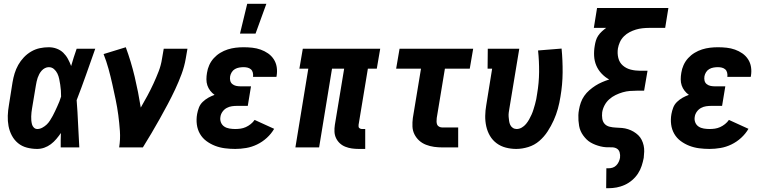

<svg xmlns="http://www.w3.org/2000/svg" viewBox="-20 -777 4040 1012"><path d="M176 8Q148 8 121.5 1Q95 -6 75 -22.5Q55 -39 42.5 -62.5Q30 -86 25 -112.5Q20 -139 21 -167Q22 -195 27 -223L46 -343Q50 -367 57 -390Q64 -413 76 -434.5Q88 -456 105.5 -474.5Q123 -493 144.5 -505.5Q166 -518 189.5 -523Q213 -528 237 -528Q259 -528 279 -520.5Q299 -513 313.5 -499Q328 -485 338 -466.5Q348 -448 355 -429Q361 -451 368.5 -474Q376 -497 384 -520H482Q458 -452 434 -384Q410 -316 384 -249Q389 -187 391.5 -124.5Q394 -62 398 0H300Q300 -19 300 -38Q300 -57 301 -76Q290 -60 277 -44.5Q264 -29 248 -17Q232 -5 213.5 1.5Q195 8 176 8ZM177 -97Q190 -97 203 -104Q216 -111 226 -120.5Q236 -130 243.5 -142Q251 -154 258 -166.5Q265 -179 270.5 -191.5Q276 -204 282 -216.5Q288 -229 293 -242Q298 -255 302 -268Q302 -284 301 -299.5Q300 -315 297.5 -330.5Q295 -346 292 -361Q289 -376 282.5 -389.5Q276 -403 264.5 -413Q253 -423 237 -423Q227 -423 217 -418Q207 -413 199.5 -404.5Q192 -396 187 -386.5Q182 -377 178.5 -367Q175 -357 173 -347Q171 -337 169 -326L149 -206Q147 -196 146 -185Q145 -174 144.5 -163.5Q144 -153 145 -142.5Q146 -132 148.5 -122Q151 -112 158.5 -104.5Q166 -97 177 -97Z M608 0Q615 -43 612 -86Q609 -129 603.5 -170.5Q598 -212 589.5 -252.5Q581 -293 572 -333.5Q563 -374 552 -414Q541 -454 526 -492L643 -528Q671 -452 690 -372Q709 -292 722 -210Q740 -241 757 -272.5Q774 -304 789 -336.5Q804 -369 816.5 -401.5Q829 -434 834 -468L843 -520H968L959 -468Q952 -427 937 -386.5Q922 -346 903.5 -306.5Q885 -267 864.5 -228.5Q844 -190 822.5 -151.5Q801 -113 778.5 -75Q756 -37 733 0Z M1220 8Q1192 8 1165 4.5Q1138 1 1113.5 -8.5Q1089 -18 1068 -33.5Q1047 -49 1034 -71.5Q1021 -94 1017.5 -121Q1014 -148 1019 -176Q1022 -193 1028.5 -210Q1035 -227 1048.5 -240Q1062 -253 1078 -262Q1094 -271 1111 -277Q1098 -286 1088 -299Q1078 -312 1073 -327Q1068 -342 1068 -359Q1068 -376 1071 -393Q1074 -414 1083 -434Q1092 -454 1107 -470.5Q1122 -487 1141 -498.5Q1160 -510 1180.5 -516.5Q1201 -523 1222 -525.5Q1243 -528 1264 -528Q1287 -528 1310 -525.5Q1333 -523 1354 -515.5Q1375 -508 1393 -495.5Q1411 -483 1423 -464.5Q1435 -446 1438.5 -423.5Q1442 -401 1438 -377L1437 -372H1313L1314 -374Q1315 -384 1312.5 -394.5Q1310 -405 1302.5 -411.5Q1295 -418 1285 -420.5Q1275 -423 1264 -423Q1253 -423 1241 -421Q1229 -419 1218.5 -413Q1208 -407 1201.5 -396.5Q1195 -386 1193 -375Q1191 -363 1193.5 -352Q1196 -341 1204.5 -334Q1213 -327 1224 -324.5Q1235 -322 1247 -322H1303L1286 -219H1230Q1216 -219 1202 -217Q1188 -215 1175 -208Q1162 -201 1153 -188.5Q1144 -176 1142 -162Q1139 -146 1144.5 -132Q1150 -118 1162 -110Q1174 -102 1189.5 -99.5Q1205 -97 1220 -97Q1234 -97 1248 -99Q1262 -101 1275.5 -107Q1289 -113 1301.5 -123Q1314 -133 1322 -145L1425 -98Q1410 -72 1386.5 -50.5Q1363 -29 1335 -15.5Q1307 -2 1277.5 3Q1248 8 1220 8ZM1245 -600 1283 -757H1384L1327 -600Z M1871 8Q1852 8 1834.5 5.5Q1817 3 1800.5 -3.5Q1784 -10 1771.5 -21.5Q1759 -33 1751.5 -48.5Q1744 -64 1743 -82Q1742 -100 1745 -119L1794 -415H1730L1662 0H1537L1605 -415H1558L1576 -520H1984L1966 -415H1919L1870 -119Q1870 -114 1870 -110Q1870 -106 1873 -103Q1876 -100 1880 -98.5Q1884 -97 1889 -97H1905V8Z M2312 0Q2290 0 2268 -3Q2246 -6 2225.5 -14Q2205 -22 2189.5 -36Q2174 -50 2164.5 -69Q2155 -88 2154 -110Q2153 -132 2156 -155L2199 -415H2068L2086 -520H2474L2456 -415H2325L2282 -155Q2281 -146 2281 -137Q2281 -128 2284 -120.5Q2287 -113 2295 -109Q2303 -105 2312 -105H2395V0Z M2701 8Q2673 8 2646 1Q2619 -6 2597.5 -22Q2576 -38 2562.5 -61Q2549 -84 2543 -111Q2537 -138 2537.5 -166.5Q2538 -195 2543 -223L2574 -415H2550L2551 -520H2717L2665 -206Q2663 -195 2661.5 -183.5Q2660 -172 2661 -161Q2662 -150 2663.5 -139Q2665 -128 2669.5 -118.5Q2674 -109 2683 -103Q2692 -97 2703 -97Q2717 -97 2730 -104.5Q2743 -112 2752.5 -123.5Q2762 -135 2769 -147.5Q2776 -160 2782 -173.5Q2788 -187 2792 -200.5Q2796 -214 2800 -227.5Q2804 -241 2806.5 -254.5Q2809 -268 2811 -282Q2821 -340 2821.5 -397.5Q2822 -455 2816 -511L2940 -521Q2946 -459 2945.5 -395Q2945 -331 2934 -267Q2929 -235 2920.5 -204Q2912 -173 2898.5 -143Q2885 -113 2866.5 -84.5Q2848 -56 2822.5 -34Q2797 -12 2764.5 -2Q2732 8 2701 8Z M3175 215 3176 110H3188Q3199 110 3209.5 106.5Q3220 103 3228 95Q3236 87 3241 76.5Q3246 66 3248 55Q3250 40 3246 26Q3242 12 3230 5.5Q3218 -1 3203 -0.5Q3188 0 3173.5 -1Q3159 -2 3145 -5.5Q3131 -9 3118 -14Q3105 -19 3093 -26Q3081 -33 3071.5 -42.5Q3062 -52 3054 -63Q3046 -74 3040.5 -86.5Q3035 -99 3032.5 -113Q3030 -127 3029 -141.5Q3028 -156 3028.5 -170.5Q3029 -185 3032 -200Q3035 -218 3041.5 -236.5Q3048 -255 3059.5 -271.5Q3071 -288 3086.5 -301.5Q3102 -315 3118.5 -325.5Q3135 -336 3153.5 -344Q3172 -352 3191 -358Q3169 -370 3151 -389Q3133 -408 3123 -431.5Q3113 -455 3111.5 -482Q3110 -509 3115 -537Q3117 -550 3121 -563.5Q3125 -577 3133 -589Q3141 -601 3152.5 -611.5Q3164 -622 3175 -630H3110L3127 -735H3503L3486 -630H3401Q3384 -630 3366 -628Q3348 -626 3331.5 -621Q3315 -616 3298.5 -607.5Q3282 -599 3268.5 -585.5Q3255 -572 3247.5 -555.5Q3240 -539 3237 -522Q3233 -496 3239 -471.5Q3245 -447 3263 -431.5Q3281 -416 3305 -410Q3329 -404 3355 -404H3393L3375 -299H3337Q3318 -299 3299.5 -297.5Q3281 -296 3262 -290.5Q3243 -285 3224.5 -276Q3206 -267 3191 -253.5Q3176 -240 3166.5 -222Q3157 -204 3154 -185Q3152 -168 3154.5 -151.5Q3157 -135 3167 -124Q3177 -113 3193.5 -109Q3210 -105 3226.5 -104.5Q3243 -104 3259 -102.5Q3275 -101 3290.5 -96Q3306 -91 3319.5 -83Q3333 -75 3344 -64.5Q3355 -54 3362 -40Q3369 -26 3372.5 -10.5Q3376 5 3375.5 21.5Q3375 38 3373 55Q3369 76 3362 97.5Q3355 119 3342.5 138Q3330 157 3312 172.5Q3294 188 3273 197.5Q3252 207 3230.5 211Q3209 215 3188 215Z M3720 8Q3692 8 3665 4.5Q3638 1 3613.5 -8.5Q3589 -18 3568 -33.5Q3547 -49 3534 -71.5Q3521 -94 3517.5 -121Q3514 -148 3519 -176Q3522 -193 3528.5 -210Q3535 -227 3548.5 -240Q3562 -253 3578 -262Q3594 -271 3611 -277Q3598 -286 3588 -299Q3578 -312 3573 -327Q3568 -342 3568 -359Q3568 -376 3571 -393Q3574 -414 3583 -434Q3592 -454 3607 -470.5Q3622 -487 3641 -498.5Q3660 -510 3680.5 -516.5Q3701 -523 3722 -525.5Q3743 -528 3764 -528Q3787 -528 3810 -525.5Q3833 -523 3854 -515.5Q3875 -508 3893 -495.5Q3911 -483 3923 -464.5Q3935 -446 3938.5 -423.5Q3942 -401 3938 -377L3937 -372H3813L3814 -374Q3815 -384 3812.5 -394.5Q3810 -405 3802.5 -411.5Q3795 -418 3785 -420.5Q3775 -423 3764 -423Q3753 -423 3741 -421Q3729 -419 3718.5 -413Q3708 -407 3701.5 -396.5Q3695 -386 3693 -375Q3691 -363 3693.5 -352Q3696 -341 3704.5 -334Q3713 -327 3724 -324.5Q3735 -322 3747 -322H3803L3786 -219H3730Q3716 -219 3702 -217Q3688 -215 3675 -208Q3662 -201 3653 -188.5Q3644 -176 3642 -162Q3639 -146 3644.5 -132Q3650 -118 3662 -110Q3674 -102 3689.5 -99.5Q3705 -97 3720 -97Q3734 -97 3748 -99Q3762 -101 3775.5 -107Q3789 -113 3801.5 -123Q3814 -133 3822 -145L3925 -98Q3910 -72 3886.5 -50.5Q3863 -29 3835 -15.5Q3807 -2 3777.5 3Q3748 8 3720 8Z"/></svg>

Font: Iosevka Curly Slab Extrabold
Style: Italic
Weight: 800
Italic angle: -9°
Monospace: yes
Designer: Belleve Invis
Foundry: Belleve Invis
Version: Version 22.1.2; ttfautohint (v1.8.4)